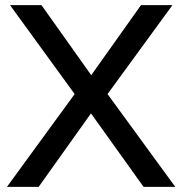

<svg xmlns="http://www.w3.org/2000/svg" viewBox="-20 -725 707 745"><path d="M7 0 285 -381V-339L19 -705H141L347 -415H321L527 -705H649L382 -339V-381L660 0H537L318 -306H348L130 0Z"/></svg>

Font: Nunito Sans 11pt SemiBold
Style: Regular
Weight: 600
Version: Version 3.101;gftools[0.9.27]